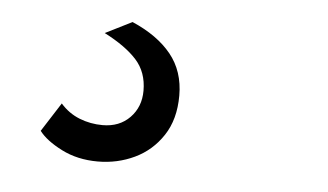

<svg xmlns="http://www.w3.org/2000/svg" viewBox="-31 -72 563 330"><g transform="rotate(5 250.0 93.0)"><path d="M140 -6 186 -29Q230 -10 253.5 19Q277 48 277 90Q277 131 258.5 159Q240 187 210.5 201Q181 215 147 215Q112 215 84.5 201Q57 187 45 171L77 121Q91 137 110 144.5Q129 152 150 152Q179 152 197 133.5Q215 115 215 87Q215 55 196 34Q177 13 140 -6Z"/></g></svg>

Font: Prodigy Sans
Style: Italic
Weight: 400
Italic angle: -13°
Designer: Wei Huang
Foundry: Wei Huang
Version: Version 1.003; ttfautohint (v1.8.3)